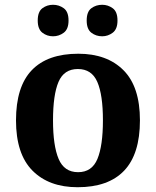

<svg xmlns="http://www.w3.org/2000/svg" viewBox="-20 -774 654 804"><path d="M305 10Q185 10 116 -59.5Q47 -129 47 -270Q47 -411 113 -480Q179 -549 308 -549Q428 -549 497 -480Q566 -411 566 -270Q566 -129 500 -59.5Q434 10 305 10ZM307 -53Q365 -53 388 -108.5Q411 -164 411 -270Q411 -377 387.5 -431Q364 -485 306 -485Q248 -485 225 -431Q202 -377 202 -270Q202 -164 225.5 -108.5Q249 -53 307 -53ZM408 -622Q382 -622 362.5 -637Q343 -652 343 -688Q343 -725 362.5 -739.5Q382 -754 408 -754Q432 -754 452 -739.5Q472 -725 472 -688Q472 -652 452 -637Q432 -622 408 -622ZM202 -622Q177 -622 157.5 -637Q138 -652 138 -688Q138 -725 157.5 -739.5Q177 -754 202 -754Q227 -754 247 -739.5Q267 -725 267 -688Q267 -652 247 -637Q227 -622 202 -622Z"/></svg>

Font: Noto Serif Sinhala
Style: Bold
Weight: 700
Designer: Jelle Bosma - Monotype Design Team
Foundry: Monotype Imaging Inc.
Version: Version 2.007; ttfautohint (v1.8.4.7-5d5b)